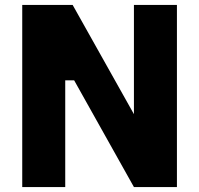

<svg xmlns="http://www.w3.org/2000/svg" viewBox="-20 -757 806 777"><path d="M70 0V-737H274L522 -295V-737H696V0H522L280 -432H244V0Z"/></svg>

Font: Tomorrow
Style: Bold
Weight: 700
Designer: Tony de Marco, Monica Rizzolli
Foundry: Just in Type
Version: Version 2.002